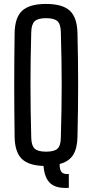

<svg xmlns="http://www.w3.org/2000/svg" viewBox="-20 -827 464 965"><path d="M325.9 117Q264.3 121.3 234.1 95.3Q203.9 69.3 198.7 7.2Q122.1 4.4 88.5 -29.6Q54.8 -63.7 53.5 -138.9Q52.5 -212.8 52 -276.8Q51.5 -340.9 51.5 -401.9Q51.5 -462.9 52 -526Q52.5 -589.1 53.5 -660.9Q54.8 -739.4 91.7 -773.3Q128.6 -807.2 211.5 -807.2Q294.1 -807.2 330.8 -773.3Q367.5 -739.4 369.4 -660.9Q371.1 -589 371.9 -525.9Q372.7 -462.8 372.7 -401.7Q372.7 -340.7 371.9 -276.7Q371.1 -212.7 369.4 -138.9Q368.2 -80.3 346.9 -47.4Q325.5 -14.5 279.7 -2.6Q279.4 27.2 290.3 38.6Q301.3 50 325.9 47.5ZM211.5 -64.7Q252.8 -64.7 269 -79.8Q285.3 -94.8 285.8 -135Q287.9 -210.7 289 -275Q290.1 -339.2 290.1 -399.9Q290.1 -460.6 289 -525.1Q287.9 -589.6 285.8 -664.8Q285.3 -704.9 269 -720.3Q252.8 -735.7 211.5 -735.7Q170.8 -735.7 154.4 -720.3Q138 -704.9 137 -664.8Q134.9 -590.8 134.1 -527.1Q133.2 -463.3 133.2 -402.6Q133.2 -341.9 134.1 -277.1Q134.9 -212.3 137 -135Q138 -94.8 154.4 -79.8Q170.8 -64.7 211.5 -64.7Z"/></svg>

Font: Big Shoulders Thin
Style: Regular
Weight: 100
Version: Version 2.002